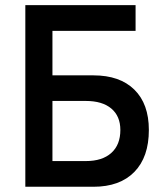

<svg xmlns="http://www.w3.org/2000/svg" viewBox="-20 -713 626 733"><path d="M76.7 0V-693.4H497.6V-595.2H180.2V-425.3H336.9Q437.5 -425.3 492.9 -370.8Q548.3 -316.4 548.3 -216.8Q548.3 -113.3 492.9 -56.6Q437.5 0 336.9 0ZM307.6 -327.6H180.2V-98.1H307.6Q370.6 -98.1 405 -129.2Q439.5 -160.2 439.5 -216.8Q439.5 -269.5 405 -298.6Q370.6 -327.6 307.6 -327.6Z"/></svg>

Font: Caskaydia Cove Medium
Style: Regular
Weight: 500
Monospace: yes
Designer: Aaron Bell
Foundry: Saja Typeworks
Version: Version 4.300; ttfautohint (v1.8.3)